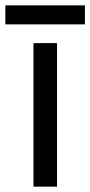

<svg xmlns="http://www.w3.org/2000/svg" viewBox="-40 -697 337 717"><path d="M173 0H85V-536H173ZM277 -677V-606H-20V-677Z"/></svg>

Font: Noto Sans Symbols
Style: Regular
Weight: 400
Designer: Monotype Design Team
Foundry: Monotype Imaging Inc.
Version: Version 2.002